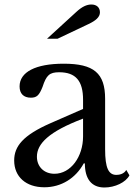

<svg xmlns="http://www.w3.org/2000/svg" viewBox="-20 -823 595 853"><path d="M349 -296V-217C349 -126 294 -51 222 -51C176 -51 144 -82 144 -127C144 -184 196 -238 349 -296ZM205 -276C82 -222 43 -173 43 -110C43 -38 95 9 177 9C252 9 316 -31 352 -97H357C357 -29 386 10 444 10C491 10 539 -13 555 -44L541 -68C531 -50 510 -46 497 -46C462 -46 447 -77 447 -160V-384C447 -498 397 -540 263 -540C138 -540 67 -503 67 -439C67 -407 85 -389 117 -389C143 -389 154 -399 169 -437C186 -489 200 -502 243 -502C316 -502 349 -464 349 -380V-339ZM236 -651 373 -716C405 -731 424 -747 424 -768C424 -790 409 -803 386 -803C365 -803 344 -793 319 -770L189 -651Z"/></svg>

Font: Libre Baskerville
Style: Regular
Weight: 400
Designer: Pablo Impallari, Rodrigo Fuenzalida
Foundry: Pablo Impallari, Rodrigo Fuenzalida
Version: Version 1.051;Glyphs 3.2.3 (3260)